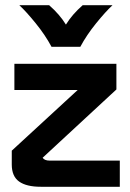

<svg xmlns="http://www.w3.org/2000/svg" viewBox="-20 -714 498 734"><path d="M438 -100V0H136Q81 0 53 -20Q25 -40 25 -85V-138L277 -370H35V-470H425V-372L143 -111Q150 -100 170 -100ZM54 -694H168Q208 -659 232 -620Q256 -659 296 -694H410Q384 -670 347.5 -625Q311 -580 287 -535H177Q153 -580 116.5 -625Q80 -670 54 -694Z"/></svg>

Font: KoHo
Style: Bold
Weight: 700
Designer: Cadson Demak & Katatrad Team
Foundry: Cadson Demak Co.,Ltd.
Version: Version 1.000; ttfautohint (v1.6)